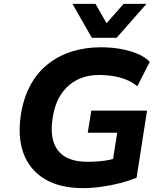

<svg xmlns="http://www.w3.org/2000/svg" viewBox="-20 -960 843 991"><path d="M408 11Q289 11 211 -36Q133 -83 101.5 -168Q70 -253 88 -370Q102 -456 137 -520.5Q172 -585 226.5 -628.5Q281 -672 350.5 -694Q420 -716 501 -716Q554 -716 602 -707.5Q650 -699 689.5 -682.5Q729 -666 753 -641L689 -515Q647 -548 597 -560.5Q547 -573 491 -573Q430 -573 380.5 -549Q331 -525 297.5 -476.5Q264 -428 252 -353Q234 -241 279.5 -183Q325 -125 430 -125Q483 -125 522.5 -131Q562 -137 596 -150L555 -86L585 -275H433L451 -389H739L685 -43Q647 -27 600.5 -15Q554 -3 504 4Q454 11 408 11ZM454 -765 354 -940H473L530 -840L618 -940H736L582 -765Z"/></svg>

Font: Nunito Sans 6pt ExtraBold
Style: Italic
Weight: 800
Italic angle: -9°
Version: Version 3.101;gftools[0.9.27]